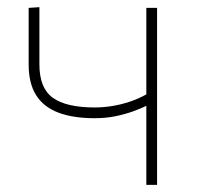

<svg xmlns="http://www.w3.org/2000/svg" viewBox="-20 -516 554 536"><path d="M388.5 0Q388.5 -53.5 388.5 -112.5Q388.5 -171.5 388.5 -220.5Q373 -213 351 -205Q329 -197 302.2 -191.5Q275.5 -186 244 -186Q184.5 -186 143.2 -201.5Q102 -217 81 -250Q60 -283 60 -336Q60 -362 60 -388Q60 -414 60 -440.5Q60 -467 60 -494L90 -496Q90 -455 90 -415Q90 -375 90 -336Q90 -270 127.5 -243Q165 -216 245 -216Q268 -216 293 -220Q318 -224 342.5 -232.2Q367 -240.5 388.5 -252.5V-271Q388.5 -311.5 388.5 -348.2Q388.5 -385 388.5 -420.8Q388.5 -456.5 388.5 -494H418.5Q418.5 -456.5 418.5 -420.8Q418.5 -385 418.5 -348.2Q418.5 -311.5 418.5 -271V-221Q418.5 -160.5 418.5 -108.5Q418.5 -56.5 418.5 0Z"/></svg>

Font: Commissioner Thin
Style: Regular
Weight: 100
Designer: Kostas Bartsokas
Foundry: Kostas Bartsokas
Version: Version 1.001;gftools[0.9.23]